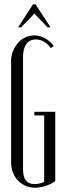

<svg xmlns="http://www.w3.org/2000/svg" viewBox="-20 -873 295 900"><path d="M32 -584Q32 -610 40.5 -632Q49 -654 63.5 -671Q78 -688 97.5 -697.5Q117 -707 140 -707Q167 -707 191.5 -693.5Q216 -680 232 -657L218 -648Q189 -688 147 -688Q119 -688 103.5 -666.5Q88 -645 88 -606V-78Q88 -10 142 -10Q152 -10 164 -12.5Q176 -15 187 -20V-332H141V-349H239V-24Q220 -10 193.5 -1.5Q167 7 144 7Q119 7 98.5 -2.5Q78 -12 63 -28Q48 -44 40 -66Q32 -88 32 -113ZM135 -853H146L217 -745H203L141 -809L79 -745H65Z"/></svg>

Font: Moniqa Cond Heading
Style: Regular
Weight: 400
Width: 3
Designer: Rajesh Rajput
Foundry: Rajesh Rajput
Version: Version 1.000